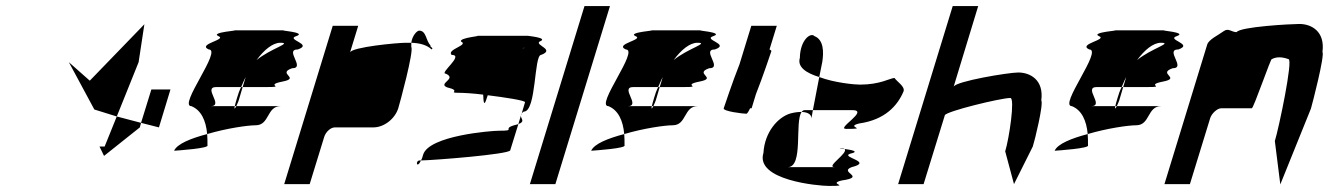

<svg xmlns="http://www.w3.org/2000/svg" viewBox="-20 -795 4381 633"><path d="M207 -590 291 -434 365 -411 437 -590 456 -715 276 -529ZM308 -312 323 -281 441 -375 445 -390 365 -411 325 -312ZM445 -390 504 -375 542 -500H479Z M554 -298C568 -299 671 -306 664 -316C664 -329 664 -341 663 -353C610 -339 564 -321 554 -298ZM611 -445C643 -432 659 -398 663 -353C727 -372 797 -382 823 -382C869 -382 859 -445 905 -445H759C755 -437 751 -433 754 -445H674C720 -445 647 -508 693 -508H775C780 -519 784 -530 790 -541L780 -508H861C924 -508 850 -514 911 -526C973 -538 891 -552 943 -570C989 -570 916 -632 962 -632C1014 -650 920 -664 957 -676C995 -689 890 -695 918 -695H750C778 -695 671 -689 700 -676C730 -664 629 -650 668 -632C714 -632 566 -445 611 -445ZM762 -474C758 -460 755 -451 754 -445H759C763 -453 767 -464 767 -464L780 -508H775C769 -496 765 -485 762 -474ZM826 -597C850 -630 879 -654 904 -654C946 -654 872 -635 826 -597Z M917 -188H1001L1049 -344C1054 -360 1070 -375 1084 -375H1211C1246 -375 1282 -403 1293 -438C1298 -454 1345 -627 1336 -640V-654H1318C1290 -654 1140 -640 1134 -622L1161 -710H1077ZM1336 -654C1364 -653 1387 -647 1403 -632C1411 -638 1397 -638 1399 -646C1384 -660 1386 -694 1362 -694C1355 -694 1339 -678 1336 -654Z M1450 -552C1488 -535 1422 -520 1454 -507C1505 -495 1452 -489 1494 -489C1509 -489 1542 -487 1573 -483C1574 -457 1576 -442 1585 -472L1588 -481C1644 -474 1711 -464 1711 -458L1700 -421C1702 -423 1703 -425 1707 -427C1749 -427 1740 -614 1764 -614C1812 -632 1742 -646 1759 -658C1793 -671 1713 -677 1721 -677H1551C1576 -677 1492 -671 1500 -658C1527 -646 1451 -632 1469 -614C1512 -614 1426 -552 1450 -552ZM1364 -266C1348 -266 1354 -236 1368 -266ZM1368 -266C1415 -267 1654 -286 1662 -299L1689 -386C1686 -385 1680 -383 1675 -382C1634 -370 1684 -364 1625 -364C1600 -364 1394 -348 1375 -285C1373 -277 1371 -271 1368 -266ZM1702 -636C1704 -637 1707 -637 1709 -637C1715 -637 1711 -637 1702 -636ZM1689 -386C1712 -394 1698 -403 1697 -413ZM1697 -413 1700 -421C1698 -418 1697 -416 1697 -413Z M1727 -188H1811L1991 -775H1907Z M1929 -298C1943 -299 2046 -306 2039 -316C2039 -329 2039 -341 2038 -353C1985 -339 1939 -321 1929 -298ZM1986 -445C2018 -432 2034 -398 2038 -353C2102 -372 2172 -382 2198 -382C2244 -382 2234 -445 2280 -445H2134C2130 -437 2126 -433 2129 -445H2049C2095 -445 2022 -508 2068 -508H2150C2155 -519 2159 -530 2165 -541L2155 -508H2236C2299 -508 2225 -514 2286 -526C2348 -538 2266 -552 2318 -570C2364 -570 2291 -632 2337 -632C2389 -650 2295 -664 2332 -676C2370 -689 2265 -695 2293 -695H2125C2153 -695 2046 -689 2075 -676C2105 -664 2004 -650 2043 -632C2089 -632 1941 -445 1986 -445ZM2137 -474C2133 -460 2130 -451 2129 -445H2134C2138 -453 2142 -464 2142 -464L2155 -508H2150C2144 -496 2140 -485 2137 -474ZM2201 -597C2225 -630 2254 -654 2279 -654C2321 -654 2247 -635 2201 -597Z M2366 -438C2363 -428 2430 -420 2441 -420C2443 -420 2448 -427 2453 -438H2458L2472 -484C2495 -542 2521 -620 2523 -626C2524 -628 2521 -630 2517 -632L2541 -710H2457L2418 -583C2395 -525 2368 -444 2366 -438Z M2497 -291C2469 -201 2677 -182 2713 -182C2791 -182 2705 -188 2755 -200C2839 -212 2743 -227 2788 -244C2861 -262 2751 -276 2782 -288C2818 -296 2784 -301 2764 -304C2780 -292 2700 -244 2732 -244H2577C2630 -244 2599 -394 2623 -426C2613 -426 2601 -425 2586 -421C2545 -409 2501 -360 2497 -291ZM2617 -604C2608 -574 2638 -554 2681 -541L2691 -591C2696 -623 2696 -664 2665 -676C2653 -689 2618 -664 2617 -604ZM2623 -426C2646 -425 2656 -416 2655 -404L2660 -432H2634C2629 -432 2626 -430 2623 -426ZM2681 -541 2660 -432H2789C2849 -432 2734 -370 2770 -370C2848 -370 2763 -376 2813 -388C2897 -400 2939 -446 2959 -494C2964 -510 2938 -525 2929 -538C2913 -537 2882 -516 2815 -516C2798 -516 2731 -522 2681 -541ZM2764 -304C2762 -306 2757 -307 2751 -307C2743 -307 2752 -306 2764 -304Z M2941 -188H3025L3095 -415C3099 -428 3280 -472 3311 -472C3327 -472 3307 -338 3294 -296L3323 -188L3385 -312C3391 -330 3421 -452 3413 -464C3422 -532 3376 -556 3337 -556C3305 -556 3130 -527 3124 -509L3205 -775H3121Z M3457 -298C3471 -299 3574 -306 3567 -316C3567 -329 3567 -341 3566 -353C3513 -339 3467 -321 3457 -298ZM3514 -445C3546 -432 3562 -398 3566 -353C3630 -372 3700 -382 3726 -382C3772 -382 3762 -445 3808 -445H3662C3658 -437 3654 -433 3657 -445H3577C3623 -445 3550 -508 3596 -508H3678C3683 -519 3687 -530 3693 -541L3683 -508H3764C3827 -508 3753 -514 3814 -526C3876 -538 3794 -552 3846 -570C3892 -570 3819 -632 3865 -632C3917 -650 3823 -664 3860 -676C3898 -689 3793 -695 3821 -695H3653C3681 -695 3574 -689 3603 -676C3633 -664 3532 -650 3571 -632C3617 -632 3469 -445 3514 -445ZM3665 -474C3661 -460 3658 -451 3657 -445H3662C3666 -453 3670 -464 3670 -464L3683 -508H3678C3672 -496 3668 -485 3665 -474ZM3729 -597C3753 -630 3782 -654 3807 -654C3849 -654 3775 -635 3729 -597Z M3819 -188H3903L3970 -406C3975 -421 3993 -438 4006 -438H4107C4113 -438 4171 -607 4173 -600C4188 -608 4206 -608 4228 -600C4244 -600 4196 -372 4183 -330L4201 -187L4302 -437C4307 -454 4348 -612 4340 -624C4349 -692 4303 -716 4264 -716C4238 -716 4068 -707 4057 -689C4040 -689 4030 -704 4014 -692C3998 -680 3965 -665 3960 -648Z"/></svg>

Font: bitstorm
Style: excnobl
Weight: 400
Version: Version 0.2